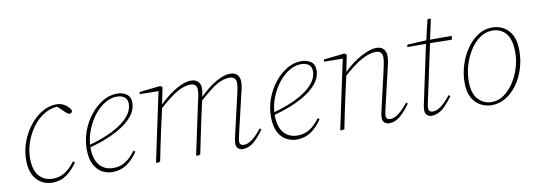

<svg xmlns="http://www.w3.org/2000/svg" viewBox="-52 -920 3477 1245"><g transform="rotate(-10 1687.0 -298.0)"><path d="M212 13Q175 13 142.5 -5Q110 -23 89.5 -61Q69 -99 69 -159Q69 -222 90.5 -280Q112 -338 148.5 -384Q185 -430 230.5 -456.5Q276 -483 324 -483Q359 -483 385 -463.5Q411 -444 417 -425Q418 -418 412 -413Q406 -408 400 -408Q393 -408 387.5 -411.5Q382 -415 371 -425L327 -467Q278 -464 235.5 -436.5Q193 -409 162 -365.5Q131 -322 113.5 -270.5Q96 -219 96 -169Q96 -90 129.5 -51Q163 -12 221 -12Q265 -12 300.5 -35Q336 -58 367 -100L378 -92Q346 -43 305.5 -15Q265 13 212 13Z M718 -464Q678 -464 639 -440Q600 -416 569 -376Q538 -336 518 -286.5Q498 -237 495 -187Q634 -226 711 -283Q788 -340 788 -406Q788 -435 769 -449.5Q750 -464 718 -464ZM609 13Q573 13 541 -4Q509 -21 488.5 -59.5Q468 -98 468 -162Q468 -221 488.5 -278Q509 -335 545 -381Q581 -427 627 -455Q673 -483 724 -483Q760 -483 786 -465Q812 -447 812 -408Q812 -335 727.5 -272.5Q643 -210 494 -170Q494 -91 527.5 -51.5Q561 -12 619 -12Q663 -12 698.5 -34.5Q734 -57 765 -100L776 -92Q744 -43 703 -15Q662 13 609 13Z M1465 13Q1447 13 1435 1.5Q1423 -10 1423 -28Q1423 -48 1426.5 -62Q1430 -76 1435 -99L1487 -324Q1492 -348 1497.5 -371.5Q1503 -395 1503 -414Q1503 -458 1460 -458Q1434 -458 1407 -448Q1380 -438 1345 -413Q1310 -388 1260 -343Q1258 -333 1255.5 -322.5Q1253 -312 1251 -302L1230 -207Q1219 -155 1208.5 -103.5Q1198 -52 1187 0L1166 5L1160 0L1229 -324Q1234 -348 1239.5 -371.5Q1245 -395 1245 -414Q1245 -458 1202 -458Q1163 -458 1116.5 -432Q1070 -406 996 -340L966 -207Q954 -155 944 -103.5Q934 -52 923 0L902 5L896 0L992 -452L868 -454L871 -468L1009 -483L1022 -473L1000 -363Q1056 -419 1113 -451Q1170 -483 1208 -483Q1241 -483 1257 -466Q1273 -449 1273 -421Q1273 -400 1265 -366Q1321 -422 1374.5 -452.5Q1428 -483 1466 -483Q1499 -483 1515 -465.5Q1531 -448 1531 -419Q1531 -396 1525.5 -373.5Q1520 -351 1513 -321L1461 -99Q1458 -85 1454 -68.5Q1450 -52 1450 -38Q1450 -13 1479 -13Q1505 -13 1535 -36.5Q1565 -60 1596 -100L1606 -92Q1575 -47 1540.5 -17Q1506 13 1465 13Z M1931 -464Q1891 -464 1852 -440Q1813 -416 1782 -376Q1751 -336 1731 -286.5Q1711 -237 1708 -187Q1847 -226 1924 -283Q2001 -340 2001 -406Q2001 -435 1982 -449.5Q1963 -464 1931 -464ZM1822 13Q1786 13 1754 -4Q1722 -21 1701.5 -59.5Q1681 -98 1681 -162Q1681 -221 1701.5 -278Q1722 -335 1758 -381Q1794 -427 1840 -455Q1886 -483 1937 -483Q1973 -483 1999 -465Q2025 -447 2025 -408Q2025 -335 1940.5 -272.5Q1856 -210 1707 -170Q1707 -91 1740.5 -51.5Q1774 -12 1832 -12Q1876 -12 1911.5 -34.5Q1947 -57 1978 -100L1989 -92Q1957 -43 1916 -15Q1875 13 1822 13Z M2136 0 2115 5 2109 0 2205 -452 2081 -454 2084 -468 2222 -483 2235 -473 2213 -363Q2270 -419 2330.5 -451Q2391 -483 2429 -483Q2462 -483 2478 -465.5Q2494 -448 2494 -419Q2494 -396 2489 -373.5Q2484 -351 2477 -321L2425 -99Q2422 -85 2418 -68.5Q2414 -52 2414 -38Q2414 -13 2443 -13Q2469 -13 2499 -36.5Q2529 -60 2560 -100L2570 -92Q2539 -47 2504.5 -17Q2470 13 2429 13Q2411 13 2399 1.5Q2387 -10 2387 -28Q2387 -48 2390.5 -62Q2394 -76 2399 -99L2451 -324Q2456 -348 2461 -371.5Q2466 -395 2466 -414Q2466 -458 2423 -458Q2384 -458 2334 -432Q2284 -406 2209 -340L2179 -207Q2167 -155 2157 -103.5Q2147 -52 2136 0Z M2678 -99 2751 -443 2753 -453H2630L2634 -469L2759 -475L2791 -609H2813L2784 -475H2927L2923 -450L2780 -453L2704 -99Q2701 -85 2697.5 -68.5Q2694 -52 2694 -38Q2694 -13 2723 -13Q2749 -13 2779 -36.5Q2809 -60 2840 -100L2850 -92Q2819 -47 2784.5 -17Q2750 13 2709 13Q2691 13 2679 1.5Q2667 -10 2667 -28Q2667 -48 2670 -62Q2673 -76 2678 -99Z M3105 13Q3071 13 3036.5 -3.5Q3002 -20 2979 -58.5Q2956 -97 2956 -161Q2956 -218 2973.5 -275Q2991 -332 3023 -379Q3055 -426 3098 -454.5Q3141 -483 3193 -483Q3233 -483 3266.5 -465Q3300 -447 3321 -408.5Q3342 -370 3342 -306Q3342 -243 3324 -186Q3306 -129 3273.5 -84Q3241 -39 3198 -13Q3155 13 3105 13ZM3108 -7Q3152 -7 3189.5 -33.5Q3227 -60 3255 -103Q3283 -146 3298.5 -197Q3314 -248 3314 -298Q3314 -384 3280 -423.5Q3246 -463 3192 -463Q3145 -463 3107 -435.5Q3069 -408 3041.5 -364Q3014 -320 2999 -268Q2984 -216 2984 -166Q2984 -84 3020.5 -45.5Q3057 -7 3108 -7Z"/></g></svg>

Font: Source Serif Pro ExtraLight
Style: Italic
Weight: 200
Italic angle: -12°
Designer: Frank Grießhammer
Foundry: Adobe Systems Incorporated
Version: Version 3.001;hotconv 1.0.111;makeotfexe 2.5.65597